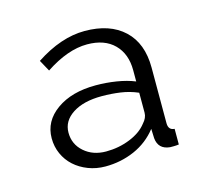

<svg xmlns="http://www.w3.org/2000/svg" viewBox="-64 -784 559 510"><g transform="rotate(-15 215.5 -529.0)"><path d="M168 -348Q143 -348 121 -356.5Q99 -365 83 -379.5Q67 -394 58 -414Q49 -434 49 -457Q49 -504 90.5 -533.5Q132 -563 198 -563Q227 -563 255 -558.5Q283 -554 305 -545V-576Q305 -621 278.5 -647.5Q252 -674 204 -674Q151 -674 89 -633L72 -664Q142 -710 207 -710Q276 -710 315 -673.5Q354 -637 354 -570V-417Q354 -398 371 -397V-354Q363 -353 357.5 -353Q352 -353 347 -353Q315 -356 312 -387L311 -413Q286 -381 248.5 -364.5Q211 -348 168 -348ZM180 -386Q215 -386 246 -398.5Q277 -411 293 -432Q305 -445 305 -459V-514Q282 -524 257 -527.5Q232 -531 206 -531Q156 -531 126 -511.5Q96 -492 96 -460Q96 -428 120 -407Q144 -386 180 -386Z"/></g></svg>

Font: Oxford Sans
Style: Regular
Weight: 300
Designer: Matt McInerney, Pablo Impallari, Rodrigo Fuenzalida
Foundry: Matt McInerney, Pablo Impallari, Rodrigo Fuenzalida
Version: Version 3.000g; ttfautohint (v1.5) -l 8 -r 28 -G 28 -x 14 -D